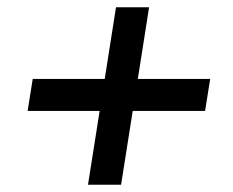

<svg xmlns="http://www.w3.org/2000/svg" viewBox="-20 -548 640 528"><path d="M222 -40 254 -243H56L70 -331H268L299 -528H390L359 -331H558L544 -243H345L313 -40Z"/></svg>

Font: Nunito Sans 12pt ExtraLight
Style: Italic
Weight: 200
Italic angle: -9°
Designer: Vernon Adams
Foundry: Vernon Adams
Version: Version 3.101;gftools[0.9.27]